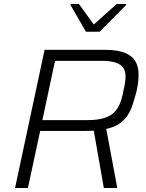

<svg xmlns="http://www.w3.org/2000/svg" viewBox="-20 -936 729 956"><path d="M55 0 202 -688H500Q566 -688 603 -672.5Q640 -657 655 -629.5Q670 -602 670 -565Q670 -553 669 -539Q668 -525 665.5 -511Q663 -497 660 -482Q651 -448 641.5 -418Q632 -388 616.5 -363.5Q601 -339 575.5 -321Q550 -303 509 -294L564 0H497L447 -285Q434 -285 421.5 -284.5Q409 -284 396 -284H180L119 0ZM191 -338H416Q467 -338 499.5 -348.5Q532 -359 550 -378Q568 -397 578.5 -424Q589 -451 595 -486Q600 -506 602.5 -524Q605 -542 605 -557Q605 -581 594 -598Q583 -615 557 -624Q531 -633 486 -633H254ZM408 -778 331 -911 332 -916H373L447 -814L561 -916H609L608 -911L476 -778Z"/></svg>

Font: Saira Thin Light
Style: Italic
Weight: 300
Italic angle: -12°
Version: Version 1.101